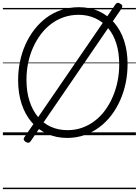

<svg xmlns="http://www.w3.org/2000/svg" viewBox="-20 -940 965 1335"><path d="M447 19Q371 19 308 -9.5Q245 -38 200 -90.5Q155 -143 130.5 -217Q106 -291 106 -383Q106 -449 119 -512Q132 -575 157.5 -631.5Q183 -688 219.5 -735Q256 -782 303 -817Q350 -852 407 -871Q464 -890 529 -890Q605 -890 667 -862Q729 -834 774 -782Q819 -730 843 -657Q867 -584 867 -494Q867 -427 854 -363.5Q841 -300 815.5 -242.5Q790 -185 753.5 -137.5Q717 -90 670 -55Q623 -20 567 -0.5Q511 19 447 19ZM450 -35Q504 -35 551.5 -52Q599 -69 639.5 -100Q680 -131 711 -173.5Q742 -216 764 -267Q786 -318 797.5 -375Q809 -432 809 -492Q809 -573 789 -637Q769 -701 731 -745.5Q693 -790 641 -813.5Q589 -837 526 -837Q472 -837 424 -820.5Q376 -804 335.5 -773.5Q295 -743 263.5 -701Q232 -659 209.5 -608.5Q187 -558 175.5 -501.5Q164 -445 164 -385Q164 -303 185 -238Q206 -173 243.5 -127.5Q281 -82 333.5 -58.5Q386 -35 450 -35ZM193 42Q187 51 179 52.5Q171 54 159 47Q137 32 149 15L783 -910Q789 -919 798.5 -920Q808 -921 818 -913Q828 -908 830 -900Q832 -892 826 -882ZM0 365H925V375H0ZM0 -20H925V0H0ZM0 -505H925V-500H0ZM0 -885H925V-875H0Z"/></svg>

Font: Playwrite GB S Guides
Style: Italic
Weight: 400
Italic angle: -7.01216°
Designer: Veronika Burian, José Scaglione
Foundry: TypeTogether
Version: Version 1.002